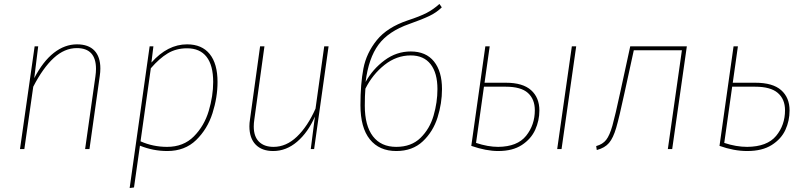

<svg xmlns="http://www.w3.org/2000/svg" viewBox="-20 -753 4063 970"><path d="M487 -407Q487 -389 484 -369L432 0H410L462 -367Q465 -388 465 -405Q465 -510 368 -510Q306 -510 251.5 -460Q197 -410 148 -315L103 0H81L155 -519H173L153 -358Q197 -443 252 -486Q307 -529 369 -529Q427 -529 457 -497.5Q487 -466 487 -407Z M736 -519H755L745 -437Q827 -529 925 -529Q1000 -529 1039.5 -480Q1079 -431 1079 -339Q1079 -261 1053.5 -181Q1028 -101 971 -45.5Q914 10 825 10Q754 10 687 -17L657 194L635 197ZM1057 -339Q1057 -423 1023.5 -466Q990 -509 925 -509Q870 -509 827.5 -483.5Q785 -458 742 -408L690 -39Q753 -11 824 -11Q907 -11 959.5 -64Q1012 -117 1034.5 -192.5Q1057 -268 1057 -339Z M1240 -115Q1240 -132 1243 -150L1294 -519H1316L1265 -150Q1262 -131 1262 -114Q1262 -63 1288.5 -37Q1315 -11 1362 -11Q1426 -11 1480 -62.5Q1534 -114 1574 -204L1618 -519H1640L1567 0H1550L1571 -164Q1536 -84 1481 -37Q1426 10 1360 10Q1303 10 1271.5 -22.5Q1240 -55 1240 -115Z M2213 -303Q2213 -231 2190.5 -159.5Q2168 -88 2116 -39Q2064 10 1982 10Q1896 10 1848.5 -49Q1801 -108 1801 -222Q1801 -329 1816 -407Q1831 -485 1883.5 -550Q1936 -615 2040 -650Q2101 -670 2135 -687.5Q2169 -705 2200 -733L2212 -716Q2186 -690 2149.5 -672.5Q2113 -655 2048 -632Q1942 -595 1892 -527Q1842 -459 1827 -339Q1863 -404 1923 -448.5Q1983 -493 2055 -493Q2132 -493 2172.5 -442.5Q2213 -392 2213 -303ZM2190 -303Q2190 -384 2155.5 -428.5Q2121 -473 2055 -473Q1983 -473 1922.5 -425Q1862 -377 1826 -305Q1823 -271 1823 -219Q1823 -118 1864 -64.5Q1905 -11 1982 -11Q2058 -11 2104.5 -56.5Q2151 -102 2170.5 -169Q2190 -236 2190 -303Z M2705 -195Q2705 -144 2684 -97.5Q2663 -51 2616.5 -20.5Q2570 10 2497 10Q2436 10 2361 -16L2432 -519H2454L2428 -335H2536Q2621 -335 2663 -297.5Q2705 -260 2705 -195ZM2891 -519 2817 0H2795L2869 -519ZM2682 -196Q2682 -252 2647 -283.5Q2612 -315 2535 -315H2425L2385 -31Q2445 -11 2497 -11Q2594 -12 2638 -67Q2682 -122 2682 -196Z M3376 0H3354L3425 -499H3182L3136 -288Q3108 -158 3093 -107Q3078 -56 3057 -31Q3036 -6 2995 5L2992 -15Q3025 -24 3042.5 -46.5Q3060 -69 3074 -118.5Q3088 -168 3114 -289L3164 -519H3450Z M3969 -195Q3969 -143 3948 -97Q3927 -51 3879 -20.5Q3831 10 3755 10Q3688 10 3615 -16L3686 -519H3708L3682 -335H3796Q3884 -335 3926.5 -297.5Q3969 -260 3969 -195ZM3946 -196Q3946 -252 3909.5 -283.5Q3873 -315 3795 -315H3679L3639 -31Q3699 -11 3755 -11Q3856 -12 3901 -66.5Q3946 -121 3946 -196Z"/></svg>

Font: FiraGO Thin
Style: Italic
Weight: 100
Italic angle: -8°
Designer: bBox Type GmbH
Foundry: bBox Type GmbH
Version: Version 1.001